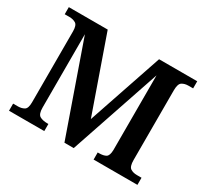

<svg xmlns="http://www.w3.org/2000/svg" viewBox="-142 -930 1232 1146"><g transform="rotate(30 473.5 -357.0)"><path d="M31 0V-49H64Q89 -49 107 -59.5Q125 -70 125 -112V-601Q125 -643 107 -654Q89 -665 64 -665H31V-714H299L479 -201L653 -714H916V-665H884Q858 -665 840 -653.5Q822 -642 822 -597V-117Q822 -72 840 -60.5Q858 -49 884 -49H916V0H614V-49H622Q654 -49 670.5 -59Q687 -69 688 -108V-623L477 0H413L195 -622V-117Q195 -72 214.5 -60.5Q234 -49 269 -49H274V0Z"/></g></svg>

Font: Noto Nastaliq Urdu SemiBold
Style: Regular
Weight: 600
Version: Version 3.007